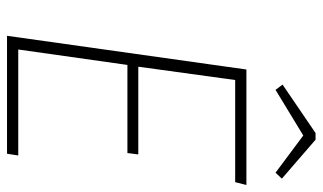

<svg xmlns="http://www.w3.org/2000/svg" viewBox="-206 -713 919 547"><g transform="rotate(90 253.5 -439.5)"><path d="M499 -650H208L170 -374H420L416 -343H165L121 -32H423L418 0H82L178 -682H507ZM221 -785 359 -879H378L489 -783L472 -765L366 -844L236 -765Z"/></g></svg>

Font: FiraGO UltraLight
Style: Italic
Weight: 200
Italic angle: -8°
Designer: bBox Type GmbH
Foundry: bBox Type GmbH
Version: Version 1.001